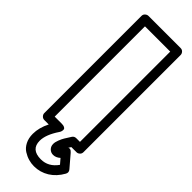

<svg xmlns="http://www.w3.org/2000/svg" viewBox="-315 -738 979 979"><g transform="rotate(45 175.0 -248.5)"><path d="M49.8 0V-701.2Q49.8 -711.9 57.9 -719Q65.9 -726.1 75.2 -726.1H307.1Q317.9 -726.1 325 -718.3Q332 -710.4 332 -701.2V0Q332 10.7 324.2 17.8Q316.4 24.9 307.1 24.9H270Q261.2 38.1 259.8 41Q260.7 39.6 262.9 37.6Q265.1 35.6 272.5 36.9Q279.8 38.1 288.1 47.9L342.8 111.8Q354.5 125 346.2 140.1Q322.3 183.1 285.2 206.1Q248 229 204.1 229Q184.1 229 164.6 223.4Q145 217.8 126 205.8Q106.9 193.8 95 170.7Q83 147.5 83 116.2Q83 71.8 106.9 24.9H75.2Q64.5 24.9 57.1 17.1Q49.8 9.3 49.8 0ZM100.1 -24.9H150.9Q164.1 -24.9 171.1 -21Q178.2 -17.1 179 -11.2Q179.7 -5.4 178.2 0.5Q176.8 6.3 174.3 10.3L171.9 14.2Q132.8 72.3 132.8 116.2Q132.8 179.2 204.1 179.2Q258.3 179.2 293 129.9L270 103Q252 119.1 231.9 119.1Q215.8 119.1 204.3 107.7Q192.9 96.2 192.9 79.1Q192.9 65.4 199.7 48.3Q206.5 31.2 213.1 20.3Q219.7 9.3 234.9 -14.2Q242.2 -24.9 255.9 -24.9H282.2V-675.8H100.1Z"/></g></svg>

Font: Trueno Black Outline
Style: Regular
Weight: 900
Width: 6
Designer: Julieta Ulanovsky
Foundry: Julieta Ulanovsky
Version: Version 3.001b | FøM Fix